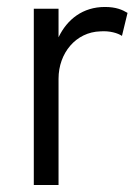

<svg xmlns="http://www.w3.org/2000/svg" viewBox="-20 -531 403 551"><path d="M281 -511C218 -511 173 -476 148 -424V-506H77V0H148V-305C148 -379 198 -439 268 -441C295 -443 318 -436 330 -428L346 -494C331 -503 313 -511 281 -511Z"/></svg>

Font: Arthouse Owned
Style: Regular
Weight: 400
Designer: Jeremy Tribby
Foundry: Tribby Type
Version: Version 1.000;PS 001.000;hotconv 1.0.88;makeotf.lib2.5.64775